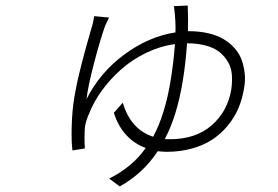

<svg xmlns="http://www.w3.org/2000/svg" viewBox="-20 -598 996 688"><path d="M588.4 -99.1Q680.8 -99.1 738.1 -148.6Q795.5 -198.2 808.9 -278.1Q812.5 -305 810.9 -329.4Q809.3 -353.7 797.8 -374.5Q786.2 -395.2 767.8 -410.5Q749.3 -425.8 719.3 -434.3Q689.3 -442.8 650.2 -442.8Q645.2 -369.7 634.9 -307.9Q614 -181.1 570.7 -100.1Q576.3 -99.1 588.4 -99.1ZM653.4 -486.2H657.3Q695.3 -486.2 726.9 -478.7Q758.5 -471.2 781.2 -457.7Q804 -444.2 820.8 -425.2Q837.7 -406.2 845.9 -383.5Q854 -360.8 856.9 -334.7Q859.7 -308.6 854.4 -280.9Q848.4 -243.3 834.2 -210Q820 -176.8 796.3 -148.1Q772.7 -119.3 741.7 -98.5Q710.6 -77.8 668.3 -65.9Q626.1 -54 577.1 -54Q567.1 -54 545.1 -56.1Q493.6 22.7 409.4 70L371.1 41.9Q454.5 0.4 502.1 -67.8Q460.9 -82.7 431.6 -115.1Q402.3 -147.4 388.1 -193.9L420.1 -230.1Q447.8 -134.6 528.8 -108Q571.4 -187.1 591.3 -308.9Q601.6 -370.4 606.9 -440Q554 -432.9 503.7 -408.6Q453.5 -384.2 414.4 -349.6Q375.4 -315 345.9 -274.7Q316.4 -234.4 300.1 -192.8Q286.6 -163.7 284.1 -139.9Q281.6 -106.5 284.1 -66.1L239.7 -58.9Q235.4 -88.1 236.9 -145.1Q238.3 -202.1 246.8 -252.1Q250 -270.6 254.3 -291.9Q258.5 -313.2 264.2 -335.8Q269.9 -358.3 274.5 -377.1Q279.1 -396 285.7 -419.2Q292.3 -442.5 295.6 -454.7Q299 -467 304.7 -486.5Q310.4 -506 311.1 -508.2Q315 -523.4 317.5 -540.1L370.7 -535.2Q368.3 -531.2 356.5 -505Q338.8 -454.9 316.9 -371.6Q295.1 -288.4 290.1 -242.9Q337.7 -337.7 425.2 -402.5Q512.8 -467.3 608.7 -481.9Q610.4 -520.2 603.3 -576L652.7 -578.1Q654.8 -528.4 653.4 -486.2Z"/></svg>

Font: Karasuma Gothic
Style: Light Italic
Weight: 300
Italic angle: 9.39998°
Designer: Rasmus Andersson / Ryoko Nishizuka
Foundry: rsms
Version: Version 1.00